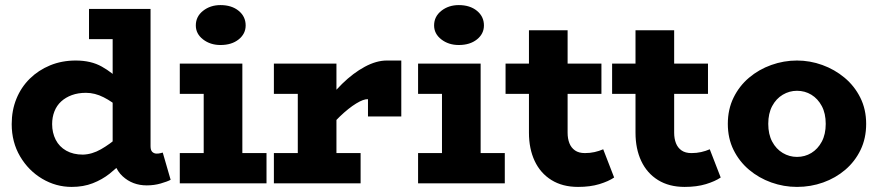

<svg xmlns="http://www.w3.org/2000/svg" viewBox="-20 -721 3452 755"><path d="M262 14Q200 14 146 -18Q92 -50 59 -106Q26 -162 26 -233Q26 -287 44.5 -332.5Q63 -378 97 -411.5Q131 -445 177 -464Q223 -483 278 -483Q338 -483 380.5 -459Q423 -435 453 -402.5Q483 -370 503 -342V-238Q482 -267 452 -294Q422 -321 387.5 -338.5Q353 -356 318 -356Q287 -356 262.5 -347Q238 -338 220.5 -322Q203 -306 194 -283Q185 -260 185 -233Q185 -199 199 -171.5Q213 -144 240.5 -128.5Q268 -113 306 -113Q342 -114 377 -134Q412 -154 445 -183Q478 -212 506 -239V-130Q487 -110 463.5 -85.5Q440 -61 411 -38Q382 -15 345 -0.5Q308 14 262 14ZM557 8Q501 8 462 -28Q423 -64 423 -132V-686H572V-146Q572 -130 579 -123.5Q586 -117 596 -117Q604 -117 610 -118.5Q616 -120 620 -121L651 -14Q638 -7 612 0.5Q586 8 557 8ZM330 -567V-686H556V-567Z M781 -40V-471H933V-40ZM687 0V-119H1028V0ZM687 -352V-471H891V-352ZM847 -544Q807 -544 778.5 -566Q750 -588 750 -621Q750 -656 778.5 -678.5Q807 -701 847 -701Q891 -701 918.5 -678.5Q946 -656 946 -621Q946 -588 918.5 -566Q891 -544 847 -544Z M1247 -180V-295Q1282 -349 1325.5 -391.5Q1369 -434 1414.5 -458.5Q1460 -483 1501 -483H1558V-263H1427V-331Q1410 -332 1380.5 -314Q1351 -296 1316 -262.5Q1281 -229 1247 -180ZM1057 0V-119H1398V0ZM1151 -40V-471H1303V-40ZM1057 -352V-471H1293V-352Z M1718 -40V-471H1870V-40ZM1624 0V-119H1965V0ZM1624 -352V-471H1828V-352ZM1784 -544Q1744 -544 1715.5 -566Q1687 -588 1687 -621Q1687 -656 1715.5 -678.5Q1744 -701 1784 -701Q1828 -701 1855.5 -678.5Q1883 -656 1883 -621Q1883 -588 1855.5 -566Q1828 -544 1784 -544Z M2253 14Q2192 14 2148.5 -13Q2105 -40 2082.5 -88Q2060 -136 2060 -199V-602H2212V-199Q2212 -176 2219 -158Q2226 -140 2241 -129.5Q2256 -119 2280 -119Q2300 -119 2318 -123Q2336 -127 2352 -134L2395 -23Q2373 -8 2337 3Q2301 14 2253 14ZM1968 -352V-471H2345V-352Z M2672 14Q2611 14 2567.5 -13Q2524 -40 2501.5 -88Q2479 -136 2479 -199V-602H2631V-199Q2631 -176 2638 -158Q2645 -140 2660 -129.5Q2675 -119 2699 -119Q2719 -119 2737 -123Q2755 -127 2771 -134L2814 -23Q2792 -8 2756 3Q2720 14 2672 14ZM2387 -352V-471H2764V-352Z M3114 14Q3062 14 3013 -3.5Q2964 -21 2925.5 -53.5Q2887 -86 2864.5 -131.5Q2842 -177 2842 -234Q2842 -291 2864.5 -337Q2887 -383 2925.5 -415.5Q2964 -448 3013 -465.5Q3062 -483 3114 -483Q3165 -483 3213.5 -465.5Q3262 -448 3301 -415.5Q3340 -383 3363 -337Q3386 -291 3386 -234Q3386 -177 3364 -131.5Q3342 -86 3304 -53.5Q3266 -21 3217 -3.5Q3168 14 3114 14ZM3114 -104Q3145 -104 3170.5 -119.5Q3196 -135 3211.5 -164Q3227 -193 3227 -234Q3227 -275 3211.5 -304Q3196 -333 3170.5 -348.5Q3145 -364 3114 -364Q3084 -364 3058 -348.5Q3032 -333 3016.5 -304Q3001 -275 3001 -234Q3001 -193 3016.5 -164Q3032 -135 3058 -119.5Q3084 -104 3114 -104Z"/></svg>

Font: BioRhyme ExtraBold
Style: Regular
Weight: 800
Designer: Aoife Mooney
Foundry: Aoife Mooney Type
Version: Version 1.600;gftools[0.9.33]